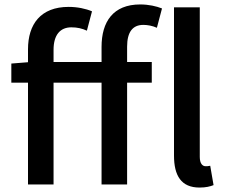

<svg xmlns="http://www.w3.org/2000/svg" viewBox="-20 -830 1015 864"><path d="M878 14C907 14 926 9 941 3L926 -84C916 -82 912 -82 905 -82C892 -82 879 -93 879 -124V-797H763V-130C763 -40 795 14 878 14ZM31 -458H106V0H221V-458H437V0H552V-458H663V-551H552V-620C552 -686 577 -718 625 -718C644 -718 666 -714 686 -705L709 -792C684 -802 649 -810 611 -810C489 -810 437 -732 437 -619V-551H221V-606C221 -673 251 -707 301 -707C328 -707 349 -702 371 -692L394 -779C366 -791 328 -799 289 -799C163 -799 106 -721 106 -608V-550L31 -544Z"/></svg>

Font: Noto Sans TC Medium
Style: Regular
Weight: 500
Designer: Ryoko NISHIZUKA 西塚涼子 (kana, bopomofo & ideographs); Paul D. Hunt (Latin, Greek & Cyrillic); Sandoll Communications 산돌커뮤니
Foundry: Adobe
Version: Version 2.004;hotconv 1.0.118;makeotfexe 2.5.65603